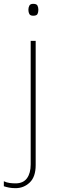

<svg xmlns="http://www.w3.org/2000/svg" viewBox="-70 -741 297 1001"><path d="M78 -690Q78 -702 83 -711.5Q88 -721 103 -721Q121 -721 125.5 -711.5Q130 -702 130 -690Q130 -677 125.5 -668Q121 -659 103 -659Q88 -659 83 -668Q78 -677 78 -690ZM11 240Q-8 240 -23 237Q-38 234 -50 230V204Q-35 211 -19.5 213Q-4 215 11 215Q51 215 70.5 188.5Q90 162 90 116V-528H116V120Q116 181 85 210.5Q54 240 11 240Z"/></svg>

Font: Noto Sans Gujarati Thin
Style: Regular
Weight: 100
Designer: Jelle Bosma - Monotype Design Team, Universal Thirst
Foundry: Monotype Imaging Inc.
Version: Version 2.106; ttfautohint (v1.8.4.7-5d5b)